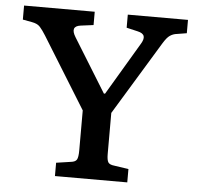

<svg xmlns="http://www.w3.org/2000/svg" viewBox="-51 -752 828 804"><g transform="rotate(5 363.0 -350.0)"><path d="M209 0V-56L270 -65Q289 -67 295 -77Q301 -87 301 -116V-284L116 -583Q103 -604 91.5 -617Q80 -630 56 -634L18 -641V-700H315V-644L261 -637Q217 -631 244 -587L383 -362H388L518 -581Q532 -603 528 -616Q524 -629 501 -634L454 -645V-700H707V-644L658 -636Q642 -632 630.5 -621.5Q619 -611 601 -580L421 -284V-112Q421 -86 427 -76.5Q433 -67 453 -65L513 -56V0Z"/></g></svg>

Font: Literata Medium
Style: Regular
Weight: 500
Designer: Latin by Veronika Burian and Jose Scaglione. Greek by Irene Vlachou. Cyrillic by Vera Evstafieva.
Foundry: TypeTogether
Version: Version 3.103; ttfautohint (v1.8.4.7-5d5b);gftools[0.9.29]